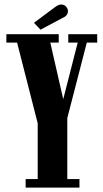

<svg xmlns="http://www.w3.org/2000/svg" viewBox="-20 -856 472 876"><path d="M97 0V-39H152V-293.5L58 -661.5H9V-700H248V-661.5H209.5L268.5 -403.5L334.5 -661.5H291.5V-700H423.5V-661.5H376L287 -317V-39H342.5V0ZM165 -720.5 135 -752 231 -823.5Q247 -835.5 259 -835.5Q277 -835.5 286.5 -819Q290 -812.5 290 -805Q290 -784 263.5 -773Z"/></svg>

Font: Imbue 10pt ExtraBold
Style: Regular
Weight: 800
Designer: Tyler Finck
Foundry: Etcetera Type Company
Version: Version 1.102; ttfautohint (v1.8.3)